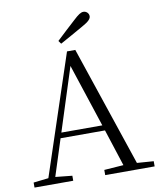

<svg xmlns="http://www.w3.org/2000/svg" viewBox="-99 -1016 910 1094"><g transform="rotate(-10 356.0 -469.0)"><path d="M290 -799 303 -781C348 -806 394 -831 437 -856C477 -878 490 -892 490 -908C490 -924 476 -938 459 -938C444 -938 429 -928 399 -900C364 -869 328 -834 290 -799ZM333 -647 453 -282H216ZM420 0H706V-30L610 -37L376 -732H328L98 -39L11 -29V0H235V-29L138 -39L206 -251H463L532 -38L420 -30Z"/></g></svg>

Font: Noto Serif SC Light
Style: Regular
Weight: 300
Designer: Ryoko NISHIZUKA 西塚涼子 (kana & ideographs); Frank Grießhammer (Latin, Greek & Cyrillic); Wenlong ZHANG 张文龙 (bopomofo); San
Foundry: Adobe
Version: Version 2.001;hotconv 1.1.0;makeotfexe 2.6.0